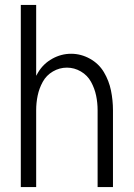

<svg xmlns="http://www.w3.org/2000/svg" viewBox="-20 -755 540 775"><path d="M64 0V-735H126V-449Q130 -456 134 -463Q155 -498 191 -518Q227 -538 267 -538Q307 -538 343 -518Q379 -498 399.5 -463.5Q420 -429 428 -389.5Q436 -350 436 -310V0H374V-310Q374 -340 368 -369Q362 -398 347.5 -424.5Q333 -451 306.5 -466.5Q280 -482 250 -482Q220 -482 193.5 -466.5Q167 -451 152.5 -424.5Q138 -398 132 -369Q126 -340 126 -310V0Z"/></svg>

Font: Iosevka SS01 Light
Style: Regular
Weight: 300
Monospace: yes
Designer: Belleve Invis
Foundry: Belleve Invis
Version: 2.3.3; ttfautohint (v1.8.3)